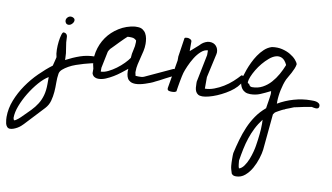

<svg xmlns="http://www.w3.org/2000/svg" viewBox="-316 -614 2247 1301"><g transform="rotate(10 807.5 36.0)"><path d="M-230.5 363.3Q-230.5 304.7 -208 247.6Q-185.5 190.4 -149.9 138.7Q-114.3 86.9 -69.8 43Q-25.4 -1 17.6 -33.2Q21.5 -47.9 24.9 -62Q28.3 -76.2 32.2 -91.8V-95.7Q26.4 -115.2 25.9 -144Q25.4 -172.9 28.8 -200.7Q32.2 -228.5 38.1 -248Q43.9 -267.6 50.8 -267.6Q63.5 -267.6 70.8 -259.8Q78.1 -252 78.1 -238.3Q78.1 -205.1 85.4 -167.5Q92.8 -129.9 92.8 -97.7V-85Q140.6 -110.4 188.5 -127Q236.3 -143.6 292 -143.6Q296.9 -143.6 304.2 -143.1Q311.5 -142.6 317.4 -140.6Q323.2 -138.7 327.6 -133.8Q332 -128.9 332 -121.1Q332 -109.4 321.8 -105.5Q311.5 -101.6 302.7 -100.6Q292 -98.6 270.5 -93.8Q249 -88.9 223.1 -81.5Q197.3 -74.2 170.9 -64.9Q144.5 -55.7 122.1 -43Q99.6 -30.3 84 -16.6Q68.4 -2.9 65.4 13.7Q60.5 43 61 75.7Q61.5 108.4 59.1 140.1Q56.6 171.9 48.3 202.6Q40 233.4 17.6 257.8L-106.4 390.6Q-112.3 397.5 -122.6 406.2Q-132.8 415 -144.5 421.9Q-156.2 428.7 -169.4 433.6Q-182.6 438.5 -194.3 438.5Q-207 438.5 -214.8 429.2Q-222.7 419.9 -225.6 407.7Q-228.5 395.5 -229.5 382.8Q-230.5 370.1 -230.5 363.3ZM-182.6 362.3Q-181.6 365.2 -180.2 370.1Q-178.7 375 -177.7 376Q-177.7 376 -175.8 377Q-170.9 377 -163.1 371.6Q-155.3 366.2 -147.9 360.4Q-140.6 354.5 -134.8 348.6Q-128.9 342.8 -128.9 342.8Q-98.6 313.5 -73.7 287.6Q-48.8 261.7 -31.7 234.4Q-14.6 207 -5.4 173.8Q3.9 140.6 3.9 95.7V47.9Q-27.3 66.4 -60.1 104Q-92.8 141.6 -120.1 186.5Q-147.5 231.4 -165 277.3Q-182.6 323.2 -182.6 360.4ZM49.8 -349.6Q49.8 -362.3 59.6 -372.1Q69.3 -381.8 82 -381.8Q91.8 -381.8 100.6 -376Q109.4 -370.1 109.4 -360.4Q109.4 -347.7 98.1 -335.9Q86.9 -324.2 74.2 -324.2Q62.5 -324.2 56.2 -332Q49.8 -339.8 49.8 -349.6Z M292 -29.3Q292 -32.2 292 -43.9Q292 -55.7 292 -59.6Q275.4 -118.2 287.6 -174.8Q299.8 -231.4 331.5 -276.9Q363.3 -322.3 412.6 -353Q461.9 -383.8 520.5 -390.6H538.1Q559.6 -390.6 573.7 -381.3Q587.9 -372.1 596.2 -357.4Q604.5 -342.8 607.9 -324.2Q611.3 -305.7 611.3 -287.1Q611.3 -261.7 606 -237.8Q600.6 -213.9 594.2 -189.5Q587.9 -165 582.5 -141.1Q577.1 -117.2 577.1 -90.8V-85Q578.1 -83 579.6 -73.7Q581.1 -64.5 582 -62.5Q584 -62.5 591.8 -62Q599.6 -61.5 601.6 -61.5Q611.3 -61.5 620.6 -62Q629.9 -62.5 639.6 -66.4L825.2 -152.3Q826.2 -152.3 828.6 -152.8Q831.1 -153.3 832 -153.3Q841.8 -153.3 848.1 -147.5Q854.5 -141.6 854.5 -131.8Q854.5 -127 854 -122.6Q853.5 -118.2 848.6 -114.3Q841.8 -109.4 823.7 -100.6Q805.7 -91.8 785.2 -81.1Q764.6 -70.3 746.6 -60.5Q728.5 -50.8 720.7 -47.9Q707 -40 690.4 -33.7Q673.8 -27.3 656.2 -21.5Q638.7 -15.6 621.6 -12.2Q604.5 -8.8 590.8 -8.8Q569.3 -8.8 555.7 -16.1Q542 -23.4 535.2 -35.6Q528.3 -47.9 525.9 -64.9Q523.4 -82 525.4 -100.6Q505.9 -85 483.4 -67.4Q460.9 -49.8 436.5 -35.2Q412.1 -20.5 386.7 -9.8Q361.3 1 335 1Q320.3 1 308.6 -6.3Q296.9 -13.7 292 -29.3ZM344.7 -49.8Q367.2 -49.8 394.5 -63Q421.9 -76.2 448.2 -95.7Q474.6 -115.2 496.1 -137.2Q517.6 -159.2 529.3 -176.8Q530.3 -206.1 537.6 -232.9Q544.9 -259.8 544.9 -288.1Q544.9 -290 544.4 -293.9Q543.9 -297.9 543.9 -299.8Q531.2 -310.5 522.5 -312.5Q513.7 -314.5 499 -314.5Q497.1 -314.5 490.7 -314.5Q484.4 -314.5 482.4 -313.5Q476.6 -308.6 462.9 -295.4Q449.2 -282.2 434.1 -266.6Q418.9 -251 405.8 -237.3Q392.6 -223.6 387.7 -218.8Q386.7 -218.8 383.8 -215.3Q380.9 -211.9 377.4 -207Q374 -202.1 371.6 -197.8Q369.1 -193.4 368.2 -190.4L344.7 -76.2Z M811.5 -19.5 844.7 -214.8V-242.2L864.3 -372.1Q867.2 -376 875 -376.5Q882.8 -377 885.7 -377Q893.6 -377 903.8 -371.6Q914.1 -366.2 914.1 -357.4V-291Q918 -293.9 927.7 -302.7Q937.5 -311.5 948.7 -321.3Q960 -331.1 969.7 -339.8Q979.5 -348.6 982.4 -352.5Q993.2 -362.3 1008.3 -369.1Q1023.4 -376 1037.1 -376Q1065.4 -376 1081.5 -358.4Q1097.7 -340.8 1097.7 -313.5Q1097.7 -311.5 1097.2 -311Q1096.7 -310.5 1096.7 -308.6V-304.7L1059.6 -137.7V-58.6Q1089.8 -58.6 1122.6 -70.8Q1155.3 -83 1185.5 -101.6Q1215.8 -120.1 1242.2 -144Q1268.6 -168 1288.1 -190.4H1292Q1298.8 -190.4 1303.2 -186Q1307.6 -181.6 1307.6 -174.8Q1307.6 -153.3 1293.5 -132.3Q1279.3 -111.3 1257.3 -92.8Q1235.4 -74.2 1206.5 -57.6Q1177.7 -41 1149.9 -29.3Q1122.1 -17.6 1095.7 -10.7Q1069.3 -3.9 1050.8 -3.9Q1032.2 -3.9 1021.5 -10.7Q1010.7 -17.6 1005.4 -28.8Q1000 -40 998.5 -53.7Q997.1 -67.4 997.1 -83V-95.7L1035.2 -285.2V-317.4Q1011.7 -317.4 988.8 -296.9Q965.8 -276.4 947.8 -247.1Q929.7 -217.8 916.5 -187.5Q903.3 -157.2 897.5 -137.7Q895.5 -130.9 891.6 -113.3Q887.7 -95.7 884.3 -76.2Q880.9 -56.6 877.9 -39.1Q875 -21.5 874 -13.7Q875 -7.8 870.6 -4.9Q866.2 -2 860.4 -0.5Q854.5 1 848.1 1Q841.8 1 837.9 1Q829.1 1 820.3 -2Q811.5 -4.9 811.5 -16.6Z M1338.9 476.6Q1334 461.9 1330.6 449.2Q1327.1 436.5 1326.2 425.3Q1325.2 414.1 1324.7 402.8Q1324.2 391.6 1324.2 376Q1324.2 374 1324.2 368.7Q1324.2 363.3 1324.2 356.9Q1324.2 350.6 1324.7 345.2Q1325.2 339.8 1325.2 337.9Q1335.9 290 1349.1 243.7Q1362.3 197.3 1380.9 153.8Q1399.4 110.4 1425.8 71.8Q1452.1 33.2 1491.2 0Q1492.2 -4.9 1494.1 -19.5Q1496.1 -34.2 1499 -49.8Q1502 -65.4 1503.4 -79.6Q1504.9 -93.8 1505.9 -100.6Q1505.9 -102.5 1505.4 -109.9Q1504.9 -117.2 1504.9 -119.1H1502Q1467.8 -101.6 1436.5 -88.4Q1405.3 -75.2 1368.2 -75.2Q1347.7 -75.2 1333.5 -82Q1319.3 -88.9 1310.5 -100.6Q1301.8 -112.3 1297.4 -127.9Q1293 -143.6 1292 -162.1L1315.4 -233.4Q1324.2 -257.8 1337.4 -285.6Q1350.6 -313.5 1367.7 -338.9Q1384.8 -364.3 1407.2 -385.3Q1429.7 -406.2 1458 -415Q1496.1 -420.9 1528.8 -413.1Q1561.5 -405.3 1585.9 -390.6Q1610.4 -376 1625.5 -358.9Q1640.6 -341.8 1643.6 -329.1Q1641.6 -314.5 1634.8 -298.3Q1627.9 -282.2 1619.6 -266.1Q1611.3 -250 1603 -236.8Q1594.7 -223.6 1590.8 -214.8Q1583 -197.3 1577.1 -177.7Q1571.3 -158.2 1566.9 -137.7Q1562.5 -117.2 1560.1 -96.2Q1557.6 -75.2 1557.6 -57.6V-43Q1607.4 -72.3 1665 -88.9Q1722.7 -105.5 1779.3 -105.5Q1786.1 -105.5 1797.4 -105.5Q1808.6 -105.5 1818.8 -103Q1829.1 -100.6 1836.9 -94.2Q1844.7 -87.9 1844.7 -76.2Q1844.7 -57.6 1824.2 -57.6Q1821.3 -57.6 1810.5 -59.1Q1799.8 -60.5 1795.9 -62.5Q1789.1 -61.5 1772.5 -58.6Q1755.9 -55.7 1736.3 -51.8Q1716.8 -47.9 1700.2 -43.9Q1683.6 -40 1676.8 -39.1Q1673.8 -38.1 1665.5 -34.7Q1657.2 -31.2 1647.5 -27.3Q1637.7 -23.4 1628.4 -20Q1619.1 -16.6 1616.2 -13.7Q1608.4 -11.7 1598.1 -6.3Q1587.9 -1 1578.1 4.4Q1568.4 9.8 1561 14.2Q1553.7 18.6 1553.7 19.5L1543.9 33.2L1520.5 280.3Q1517.6 305.7 1506.3 341.8Q1495.1 377.9 1476.6 411.1Q1458 444.3 1431.2 467.3Q1404.3 490.2 1370.1 490.2Q1360.4 490.2 1353 487.8Q1345.7 485.4 1338.9 476.6ZM1372.1 380.9Q1373 389.6 1374.5 406.2Q1376 422.9 1380.9 433.6Q1399.4 428.7 1415 406.7Q1430.7 384.8 1441.4 357.4Q1452.1 330.1 1459 303.2Q1465.8 276.4 1467.8 261.7Q1471.7 239.3 1474.1 219.2Q1476.6 199.2 1478.5 181.2Q1480.5 163.1 1481.4 145.5Q1482.4 127.9 1482.4 107.4Q1482.4 104.5 1481.9 94.2Q1481.4 84 1481.4 81.1Q1455.1 115.2 1437.5 150.4Q1419.9 185.5 1407.7 222.2Q1395.5 258.8 1387.2 298.3Q1378.9 337.9 1372.1 380.9ZM1348.6 -143.6Q1351.6 -135.7 1356.9 -129.9Q1362.3 -124 1372.1 -124Q1412.1 -124 1443.8 -141.1Q1475.6 -158.2 1500 -185.5Q1524.4 -212.9 1542.5 -245.1Q1560.5 -277.3 1573.2 -309.6V-313.5Q1557.6 -345.7 1537.6 -355Q1517.6 -364.3 1495.6 -357.9Q1473.6 -351.6 1451.2 -332.5Q1428.7 -313.5 1408.7 -289.6Q1388.7 -265.6 1373 -239.3Q1357.4 -212.9 1348.6 -190.9Q1339.8 -168.9 1338.9 -155.3Q1337.9 -141.6 1348.6 -143.6Z"/></g></svg>

Font: Cedarville Cursive
Style: Regular
Weight: 400
Designer: Kimberly Geswein
Foundry: Kimberly Geswein
Version: Version 1.001 2010